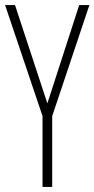

<svg xmlns="http://www.w3.org/2000/svg" viewBox="-20 -734 371 754"><path d="M166 -328 291 -714H331L185 -278V0H147V-278L0 -714H39Z"/></svg>

Font: Noto Sans Lao Looped ExtraCondensed ExtraLight
Style: Regular
Weight: 200
Width: 2
Designer: Mark Frömberg, Ben Mitchell
Foundry: The Fontpad Ltd
Version: Version 1.002; ttfautohint (v1.8.4.7-5d5b)